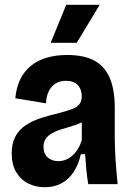

<svg xmlns="http://www.w3.org/2000/svg" viewBox="-20 -770 551 803"><path d="M167 13Q129 13 97.5 -3Q66 -19 47.5 -50.5Q29 -82 29 -129Q29 -170 44 -198.5Q59 -227 86.5 -245.5Q114 -264 150.5 -276Q187 -288 230 -298Q260 -306 280.5 -313.5Q301 -321 311.5 -333.5Q322 -346 322 -368Q322 -395 306 -413.5Q290 -432 255 -432Q231 -432 213 -421Q195 -410 184.5 -389.5Q174 -369 172 -338L44 -359Q48 -402 63.5 -435.5Q79 -469 106.5 -492.5Q134 -516 173 -528Q212 -540 261 -540Q332 -540 375.5 -516Q419 -492 439.5 -443Q460 -394 460 -319V-201Q460 -170 461.5 -135Q463 -100 466 -65.5Q469 -31 472 0H349Q344 -30 341 -60.5Q338 -91 336 -125H318Q309 -83 288.5 -51.5Q268 -20 237.5 -3.5Q207 13 167 13ZM224 -96Q240 -96 255 -102Q270 -108 283 -119.5Q296 -131 306 -147.5Q316 -164 322 -184V-280L349 -276Q335 -264 316 -255.5Q297 -247 276 -241Q255 -235 234.5 -228.5Q214 -222 198 -213Q182 -204 172 -190.5Q162 -177 162 -156Q162 -127 179.5 -111.5Q197 -96 224 -96ZM301 -591H192L257 -750H397Z"/></svg>

Font: Bricolage Grotesque 24pt SemiCondensed
Style: Bold
Weight: 700
Width: 4
Designer: Mathieu Triay
Foundry: Atelier Triay
Version: Version 1.001;gftools[0.9.33.dev8+g029e19f]